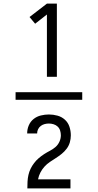

<svg xmlns="http://www.w3.org/2000/svg" viewBox="-20 -870 540 1060"><path d="M239 -446V-790L174 -739L143 -776L239 -850H294V-446ZM434 -319H66V-361H434ZM131 170Q131 151 132 132.5Q133 114 137 96Q141 78 149 61.5Q157 45 168.5 30Q180 15 194 3Q208 -9 223.5 -19Q239 -29 255.5 -37.5Q272 -46 286 -58Q300 -70 308 -87.5Q316 -105 316 -123Q316 -136 312 -149Q308 -162 298.5 -171Q289 -180 276 -184Q263 -188 250 -188Q238 -188 226.5 -185Q215 -182 205.5 -175Q196 -168 190.5 -157Q185 -146 185 -134Q185 -134 185 -133.5Q185 -133 185 -133H130Q130 -133 130 -133.5Q130 -134 130 -134Q130 -157 139 -178Q148 -199 165.5 -213Q183 -227 205.5 -232.5Q228 -238 250 -238Q274 -238 297.5 -231.5Q321 -225 338.5 -209Q356 -193 363.5 -170Q371 -147 371 -123Q371 -103 365.5 -84Q360 -65 348 -49Q336 -33 320.5 -20.5Q305 -8 288.5 2.5Q272 13 255.5 24Q239 35 225.5 50Q212 65 203 82.5Q194 100 190 120H369V170Z"/></svg>

Font: iosevka_custom_sans_ss08 Light
Style: Regular
Weight: 300
Designer: Belleve Invis
Foundry: Belleve Invis
Version: Version 10.3.0; ttfautohint (v1.8.3)